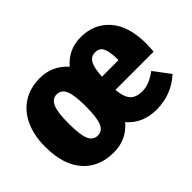

<svg xmlns="http://www.w3.org/2000/svg" viewBox="-109 -787 1040 1040"><g transform="rotate(-45 411.0 -266.5)"><path d="M802 -216H509Q515 -154 538.5 -130.5Q562 -107 606 -107Q634 -107 660.5 -117.5Q687 -128 719 -151L789 -58Q706 18 591 18Q486 18 423 -55Q361 18 264 18Q151 18 86.5 -56Q22 -130 22 -267Q22 -353 51.5 -417.5Q81 -482 136 -516.5Q191 -551 265 -551Q358 -551 423 -480Q484 -551 577 -551Q681 -551 743 -479.5Q805 -408 805 -275Q805 -267 802 -216ZM635 -324Q635 -381 622 -409.5Q609 -438 575 -438Q544 -438 528 -411Q512 -384 508 -318H635ZM333 -267Q333 -352 317.5 -388Q302 -424 267 -424Q233 -424 217 -388Q201 -352 201 -267Q201 -179 216.5 -143.5Q232 -108 267 -108Q302 -108 317.5 -144Q333 -180 333 -267Z"/></g></svg>

Font: Fira Sans Condensed ExtraBold
Style: Regular
Weight: 800
Width: 3
Designer: Carrois Corporate & Edenspiekermann AG
Foundry: Carrois Corporate GbR & Edenspiekermann AG
Version: Version 4.203